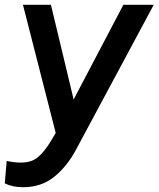

<svg xmlns="http://www.w3.org/2000/svg" viewBox="-47 -562 663 803"><path d="M50 221Q5 221 -27 205L-19 111Q-7 114 9 116Q25 118 39 118Q85 118 111.5 95.5Q138 73 164 31L186 -6L49 -542H166L261 -146L469 -542H596L272 62Q233 135 179 178Q125 221 50 221Z"/></svg>

Font: Plus Jakarta Sans SemiBold
Style: Italic
Weight: 600
Italic angle: -8°
Designer: Gumpita Rahayu
Foundry: Tokotype
Version: Version 2.071; ttfautohint (v1.8.4.7-5d5b);gftools[0.9.29]